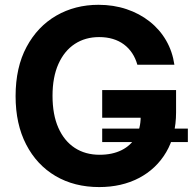

<svg xmlns="http://www.w3.org/2000/svg" viewBox="-20 -757 790 787"><path d="M386.7 9.8Q284.7 9.8 207.5 -35.6Q130.4 -81.1 87.2 -164.8Q43.9 -248.5 43.9 -362.8Q43.9 -481 88.9 -564.7Q133.8 -648.4 210.7 -692.9Q287.6 -737.3 383.8 -737.3Q445.3 -737.3 498.5 -719.5Q551.8 -701.7 593.3 -668.9Q634.8 -636.2 660.9 -591.1Q687 -545.9 694.8 -491.7H543Q535.6 -518.1 521.7 -539.1Q507.8 -560.1 487.8 -575Q467.8 -589.8 442.4 -597.4Q417 -605 386.2 -605Q329.6 -605 286.6 -576.9Q243.7 -548.8 219.5 -494.9Q195.3 -440.9 195.3 -364.3Q195.3 -287.1 219.2 -233.2Q243.2 -179.2 286.4 -150.9Q329.6 -122.6 388.2 -122.6Q440.4 -122.6 478.5 -141.6Q516.6 -160.6 536.6 -195.8Q556.6 -231 556.6 -278.3L588.9 -274.4H398.9V-387.7H701.7V-296.4Q701.7 -201.7 661.1 -133.1Q620.6 -64.5 549.6 -27.3Q478.5 9.8 386.7 9.8ZM398.9 -174.8V-230H750V-174.8Z"/></svg>

Font: Inter 16pt
Style: Bold
Weight: 700
Version: Version 4.001;git-66647c0bb